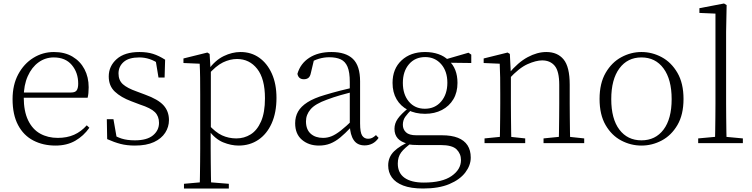

<svg xmlns="http://www.w3.org/2000/svg" viewBox="-20 -820 4311 1100"><path d="M298 14Q227 14 171 -15Q115 -44 83.5 -103.5Q52 -163 52 -252Q52 -334 84.5 -394.5Q117 -455 171 -488.5Q225 -522 289 -522Q351 -522 395.5 -495.5Q440 -469 464 -423.5Q488 -378 488 -320Q488 -283 482 -260H82V-290H387Q411 -290 419.5 -302.5Q428 -315 428 -341Q428 -404 391.5 -447.5Q355 -491 288 -491Q240 -491 201 -463Q162 -435 139 -383.5Q116 -332 116 -263Q116 -183 141 -131Q166 -79 210 -54.5Q254 -30 311 -30Q364 -30 404.5 -48Q445 -66 477 -102L492 -88Q459 -41 411 -13.5Q363 14 298 14Z M753 14Q707 14 670.5 4.5Q634 -5 594 -23L592 -137H630L651 -17L619 -18V-54Q646 -36 677 -26Q708 -16 753 -16Q822 -16 856.5 -44.5Q891 -73 891 -116Q891 -154 867.5 -177.5Q844 -201 782 -221L732 -240Q673 -262 638 -295Q603 -328 603 -382Q603 -441 648.5 -481.5Q694 -522 779 -522Q823 -522 856.5 -511.5Q890 -501 926 -478L923 -376H888L870 -485L897 -483V-450Q866 -472 837 -481.5Q808 -491 778 -491Q718 -491 688.5 -465Q659 -439 659 -399Q659 -360 684 -337.5Q709 -315 763 -296L811 -278Q886 -251 917 -216.5Q948 -182 948 -132Q948 -93 926.5 -59.5Q905 -26 862 -6Q819 14 753 14Z M1034 260V233L1146 223H1167L1291 233V260ZM1124 260Q1125 229 1125.5 189.5Q1126 150 1126.5 108.5Q1127 67 1127 32V-278Q1127 -330 1126.5 -374Q1126 -418 1124 -455L1031 -459V-485L1168 -519L1181 -511L1186 -425L1188 -420V-80L1187 -71V32Q1187 66 1187.5 107.5Q1188 149 1188.5 189Q1189 229 1190 260ZM1347 14Q1304 14 1258.5 -4.5Q1213 -23 1174 -75H1161L1173 -108Q1214 -62 1252 -44.5Q1290 -27 1334 -27Q1379 -27 1416 -50Q1453 -73 1475.5 -124Q1498 -175 1498 -257Q1498 -369 1453.5 -425.5Q1409 -482 1338 -482Q1298 -482 1257.5 -462.5Q1217 -443 1170 -389L1161 -420H1173Q1213 -475 1261.5 -498.5Q1310 -522 1358 -522Q1419 -522 1465 -489.5Q1511 -457 1537.5 -398Q1564 -339 1564 -259Q1564 -175 1536.5 -113.5Q1509 -52 1460 -19Q1411 14 1347 14Z M1807 14Q1749 14 1710 -19Q1671 -52 1671 -114Q1671 -151 1687.5 -180.5Q1704 -210 1741.5 -234Q1779 -258 1841 -276Q1884 -289 1928.5 -300.5Q1973 -312 2013 -321V-297Q1973 -287 1931.5 -275Q1890 -263 1853 -249Q1786 -225 1759.5 -194Q1733 -163 1733 -125Q1733 -78 1760 -54Q1787 -30 1831 -30Q1856 -30 1879.5 -39.5Q1903 -49 1932.5 -72Q1962 -95 2002 -134L2008 -89H1989Q1957 -55 1929 -32Q1901 -9 1872 2.5Q1843 14 1807 14ZM2069 13Q2027 13 2006.5 -17.5Q1986 -48 1984 -102V-106V-350Q1984 -407 1971 -437.5Q1958 -468 1932 -480Q1906 -492 1866 -492Q1836 -492 1806 -483Q1776 -474 1744 -454L1780 -482L1761 -402Q1757 -382 1747 -374Q1737 -366 1721 -366Q1690 -366 1684 -397Q1701 -456 1752 -489Q1803 -522 1879 -522Q1961 -522 2002 -482.5Q2043 -443 2043 -354V-113Q2043 -61 2055 -43Q2067 -25 2089 -25Q2102 -25 2112 -30Q2122 -35 2134 -46L2149 -30Q2134 -8 2113.5 2.5Q2093 13 2069 13Z M2404 260Q2334 260 2290 243Q2246 226 2225 196.5Q2204 167 2204 128Q2204 80 2237.5 47Q2271 14 2335 -13L2341 -3Q2298 27 2278.5 53Q2259 79 2259 117Q2259 171 2297.5 198.5Q2336 226 2408 226Q2513 226 2567 188.5Q2621 151 2621 97Q2621 61 2596 36Q2571 11 2504 11H2378Q2361 11 2345 10Q2329 9 2315 5V3Q2240 -15 2240 -82Q2240 -113 2259 -140Q2278 -167 2320 -201V-210L2344 -198Q2315 -170 2301.5 -150.5Q2288 -131 2288 -105Q2288 -79 2306 -62Q2324 -45 2365 -45H2512Q2567 -45 2603.5 -30.5Q2640 -16 2658.5 12.5Q2677 41 2677 83Q2677 127 2646 168Q2615 209 2554.5 234.5Q2494 260 2404 260ZM2415 -168Q2359 -168 2317 -190Q2275 -212 2252 -251.5Q2229 -291 2229 -345Q2229 -426 2280.5 -474Q2332 -522 2415 -522Q2457 -522 2491.5 -510Q2526 -498 2549 -475L2551 -473Q2601 -428 2601 -345Q2601 -291 2577.5 -251.5Q2554 -212 2512 -190Q2470 -168 2415 -168ZM2414 -197Q2472 -197 2507.5 -238.5Q2543 -280 2543 -346Q2543 -412 2507.5 -452.5Q2472 -493 2416 -493Q2358 -493 2323 -452Q2288 -411 2288 -345Q2288 -279 2322.5 -238Q2357 -197 2414 -197ZM2520 -461V-478H2526L2664 -518L2680 -507V-459Z M2756 0V-27L2866 -38H2886L2989 -27V0ZM2843 0Q2844 -24 2844.5 -64.5Q2845 -105 2845.5 -149Q2846 -193 2846 -226V-281Q2846 -333 2845.5 -375.5Q2845 -418 2843 -455L2751 -459V-485L2888 -519L2901 -511L2907 -393V-392V-226Q2907 -193 2907.5 -149Q2908 -105 2908.5 -64.5Q2909 -24 2910 0ZM3094 0V-27L3203 -38H3224L3327 -27V0ZM3181 0Q3182 -24 3182.5 -64Q3183 -104 3183.5 -148Q3184 -192 3184 -226V-334Q3184 -412 3158 -443Q3132 -474 3086 -474Q3051 -474 3002.5 -452.5Q2954 -431 2896 -368L2886 -398H2894Q2948 -463 3003 -492.5Q3058 -522 3110 -522Q3174 -522 3209 -479.5Q3244 -437 3244 -335V-226Q3244 -192 3244.5 -148Q3245 -104 3245.5 -64Q3246 -24 3247 0Z M3655 14Q3594 14 3539 -15Q3484 -44 3449.5 -103.5Q3415 -163 3415 -253Q3415 -343 3450 -403Q3485 -463 3540 -492.5Q3595 -522 3655 -522Q3716 -522 3771 -492.5Q3826 -463 3861 -403Q3896 -343 3896 -253Q3896 -163 3861 -103.5Q3826 -44 3771 -15Q3716 14 3655 14ZM3655 -16Q3735 -16 3781.5 -77.5Q3828 -139 3828 -252Q3828 -365 3781.5 -428Q3735 -491 3655 -491Q3575 -491 3528.5 -428Q3482 -365 3482 -252Q3482 -139 3528.5 -77.5Q3575 -16 3655 -16Z M3980 0V-27L4099 -38H4118L4236 -27V0ZM4076 0Q4077 -30 4077.5 -69Q4078 -108 4078.5 -149.5Q4079 -191 4079 -226V-742L3987 -746V-773L4128 -800L4143 -791L4140 -637V-226Q4140 -191 4140.5 -149.5Q4141 -108 4141.5 -69Q4142 -30 4143 0Z"/></svg>

Font: Early Summer Mincho VF
Style: Regular
Weight: 250
Designer: GuiWonder
Version: Version 1.002